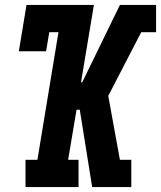

<svg xmlns="http://www.w3.org/2000/svg" viewBox="-20 -755 650 775"><path d="M83 0V-110H131L216 -625H179L166 -548H56L87 -735H359L307 -423H312L464 -735H610V-625H550L417 -368L464 -110H510V0H352L302 -312H289L255 -110H297V0Z"/></svg>

Font: Iosevka Etoile XBdObl
Style: Regular
Weight: 800
Italic angle: -9°
Designer: Belleve Invis
Foundry: Belleve Invis
Version: Version 15.5.2; ttfautohint (v1.8.4)